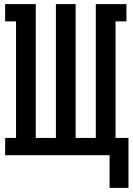

<svg xmlns="http://www.w3.org/2000/svg" viewBox="-20 -755 645 934"><path d="M605 159H513V0H5V-84H58V-651H5V-735H154V-84H252V-735H348V-84H446V-735H595V-651H542V-84H605Z"/></svg>

Font: Iosevka Curly Slab MdEx
Style: Regular
Weight: 500
Width: 7
Monospace: yes
Designer: Belleve Invis
Foundry: Belleve Invis
Version: Version 11.1.0; ttfautohint (v1.8.3)